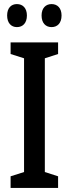

<svg xmlns="http://www.w3.org/2000/svg" viewBox="-20 -922 338 942"><path d="M15 -846C15 -809 35 -789 63 -789C92 -789 112 -809 112 -846C112 -882 92 -902 63 -902C35 -902 15 -883 15 -846ZM184 -846C184 -809 204 -789 233 -789C262 -789 282 -809 282 -846C282 -882 262 -902 233 -902C205 -902 184 -883 184 -846ZM265 0V-57L200 -78V-636L265 -657V-714H32V-657L98 -636V-78L32 -57V0Z"/></svg>

Font: Noto Sans Bengali ExtraCondensed Medium
Style: Regular
Weight: 500
Width: 2
Designer: Joana Ranito - Universal Thirst; Jelle Bosma - Monotype Design Team
Foundry: Universal Thirst ehf.
Version: Version 3.000